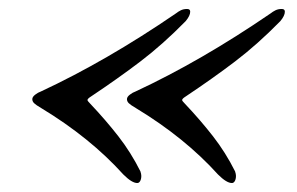

<svg xmlns="http://www.w3.org/2000/svg" viewBox="-20 -425 661 428"><path d="M255 -36Q181 -118 72 -184Q60 -191 56 -195Q52 -199 52 -204Q52 -209 58.5 -214Q65 -219 71 -221Q217 -289 372 -395Q377 -399 383 -402Q389 -405 397 -405Q404 -405 404 -399Q404 -390 394 -378Q343 -326 293 -288Q243 -250 183 -210Q175 -205 175 -202Q175 -200 181 -194Q216 -157 244 -121Q272 -85 293 -43Q295 -37 295 -33Q295 -26 292.5 -21.5Q290 -17 286 -17Q274 -17 255 -36ZM466 -36Q392 -118 283 -184Q271 -191 267 -195Q263 -199 263 -204Q263 -209 269.5 -214Q276 -219 282 -221Q428 -289 583 -395Q588 -399 594 -402Q600 -405 608 -405Q615 -405 615 -399Q615 -390 605 -378Q554 -326 504 -288Q454 -250 394 -210Q386 -205 386 -202Q386 -200 392 -194Q427 -157 455 -121Q483 -85 504 -43Q506 -37 506 -33Q506 -26 503.5 -21.5Q501 -17 497 -17Q485 -17 466 -36Z"/></svg>

Font: EB Garamond SemiBold
Style: Italic
Weight: 600
Italic angle: -17.2°
Designer: Georg Duffner and Octavio Pardo
Foundry: Georg Duffner
Version: Version 1.000